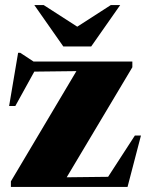

<svg xmlns="http://www.w3.org/2000/svg" viewBox="-20 -738 579 758"><path d="M23 0V-22L295.5 -480.5L390 -458.5L52 -454.5L128.5 -479L40.5 -319.5H16L51.5 -529.5H60L112.5 -495H502.5V-472.5L223 -4L105.5 -36.5L453.5 -40.5L389 -12.5L512.5 -203H536.5L483.5 0ZM315.5 -613H254.5L417.5 -718H454.5L340 -554.5H230L115.5 -718H152.5Z"/></svg>

Font: Newsreader 60pt ExtraBold
Style: Regular
Weight: 800
Designer: Hugues Gentile
Foundry: Production Type
Version: Version 1.003